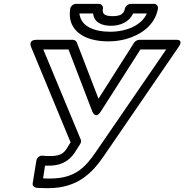

<svg xmlns="http://www.w3.org/2000/svg" viewBox="-20 -943 958 998"><path d="M226 -15C220 -15 212 -16 204 -16L214 -82H225H236C310 -82 352 -118 378 -165L396 -193C401 -201 403 -210 400 -217L205 -686H336L460 -363C460 -363 477 -320 505 -365L710 -686H844L476 -150C423 -73 369 -15 241 -15ZM217 35H232C382 35 459 -44 517 -128L909 -700C937 -741 893 -736 893 -736H703C695 -736 683 -730 677 -721L492 -430L379 -723C376 -730 368 -736 359 -736H170C123 -736 142 -698 142 -698L347 -203L336 -186C336 -185 335 -185 335 -184C316 -150 299 -132 244 -132H234H223L210 -133C205 -133 202 -134 198 -134C183 -134 171 -121 169 -108L150 9C147 27 162 34 183 34C192 34 205 35 217 35ZM557 -809C606 -809 652 -829 672 -873H743C717 -812 638 -778 552 -778C464 -778 412 -809 398 -851C396 -858 393 -866 393 -873H464C469 -826 509 -809 557 -809ZM566 -859C520 -859 511 -873 515 -898C517 -909 509 -923 494 -923H374C363 -923 348 -913 345 -898C341 -873 342 -849 349 -828C372 -762 445 -728 543 -728C575 -728 606 -732 635 -740C710 -761 785 -810 801 -898C803 -909 795 -923 780 -923H659C648 -923 632 -913 629 -898C625 -874 610 -859 566 -859Z"/></svg>

Font: Asimov
Style: XWidOuIt
Weight: 500
Designer: Google
Version: Version 2.000980; 2014